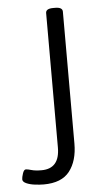

<svg xmlns="http://www.w3.org/2000/svg" viewBox="-52 -736 424 777"><g transform="rotate(-5 160.0 -348.0)"><path d="M94 6Q78 6 58 3.5Q38 1 23.5 -5.5Q9 -12 9 -22Q9 -30 14 -45.5Q19 -61 27 -61Q34 -61 49.5 -56.5Q65 -52 90 -52Q164 -52 164 -138V-684Q164 -702 194 -702H202Q232 -702 232 -684V-148Q232 -78 199.5 -36Q167 6 94 6Z"/></g></svg>

Font: Asap Condensed Light
Style: Regular
Weight: 300
Width: 3
Designer: Pablo Cosgaya
Foundry: Omnibus-Type
Version: Version 3.001; ttfautohint (v1.8.4.7-5d5b)